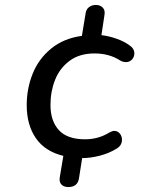

<svg xmlns="http://www.w3.org/2000/svg" viewBox="-20 -634 640 776"><path d="M222 80 236 -4Q162 -22 125 -75.5Q88 -129 88 -209Q88 -276 112 -336Q136 -396 186.5 -437.5Q237 -479 311 -489L326 -580Q328 -596 339.5 -605Q351 -614 368 -614Q385 -614 395.5 -603Q406 -592 402 -572L390 -492Q422 -488 452.5 -477Q483 -466 503 -451Q523 -438 523 -418Q523 -404 513.5 -393.5Q504 -383 489 -383Q476 -383 465 -390Q421 -418 362 -418Q301 -418 261 -388Q221 -358 202.5 -311Q184 -264 184 -210Q184 -145 218 -108Q252 -71 324 -71Q378 -71 423 -99Q434 -105 442 -105Q455 -105 464 -94.5Q473 -84 473 -69Q473 -46 451 -33Q420 -14 382.5 -4.5Q345 5 312 5L299 88Q293 122 256 122Q238 122 228 111.5Q218 101 222 80Z"/></svg>

Font: SN Pro
Style: Italic
Weight: 400
Italic angle: -9°
Designer: Tobias Whetton
Foundry: Supernotes
Version: Version 1.003